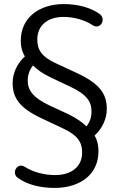

<svg xmlns="http://www.w3.org/2000/svg" viewBox="-20 -733 586 942"><path d="M248 189C374 189 463 122 463 10C463 -25 455 -51 444 -68C481 -101 504 -150 504 -198C504 -272 470 -321 363 -372L253 -423C184 -455 163 -489 163 -539C163 -611 217 -650 292 -650C342 -650 397 -635 435 -609C474 -585 503 -641 468 -665C424 -696 362 -713 293 -713C172 -713 82 -646 82 -534C82 -499 91 -474 102 -456C65 -423 42 -375 42 -326C42 -253 76 -203 183 -153L293 -101C361 -69 383 -35 383 15C383 87 328 126 250 126C197 126 141 111 101 85C62 62 35 119 68 140C112 172 175 189 248 189ZM116 -338C116 -365 125 -391 142 -412C161 -392 189 -372 229 -353L324 -308C404 -271 429 -235 429 -187C429 -159 421 -133 404 -113C385 -132 356 -153 317 -172L222 -216C142 -254 116 -290 116 -338Z"/></svg>

Font: SN Pro Book
Style: Regular
Weight: 350
Designer: Tobias Whetton
Foundry: Supernotes
Version: Version 1.003;Glyphs 3.3 (3324)